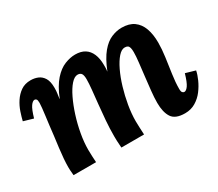

<svg xmlns="http://www.w3.org/2000/svg" viewBox="-99 -723 1076 946"><g transform="rotate(-30 439.0 -250.0)"><path d="M721 11Q666 11 646.5 -19Q627 -49 627 -102Q627 -132 631 -169.5Q635 -207 639.5 -246Q644 -285 648 -319.5Q652 -354 652 -377Q652 -392 649.5 -401.5Q647 -411 641 -415Q635 -419 624 -419Q606 -419 587 -397.5Q568 -376 550.5 -339.5Q533 -303 519.5 -258Q506 -213 498 -166Q490 -119 490 -77Q490 -64 491 -41.5Q492 -19 493 0H364Q362 -21 361.5 -39.5Q361 -58 361 -67Q361 -110 364.5 -154.5Q368 -199 372.5 -241.5Q377 -284 380.5 -319Q384 -354 384 -377Q384 -400 377.5 -409.5Q371 -419 356 -419Q338 -419 318.5 -397Q299 -375 281 -337.5Q263 -300 248.5 -254.5Q234 -209 225.5 -161.5Q217 -114 217 -72Q217 -59 218 -35.5Q219 -12 220 0H92Q90 -21 89.5 -29.5Q89 -38 89 -48Q89 -68 91 -94.5Q93 -121 97 -152.5Q101 -184 105 -215Q108 -244 111.5 -271Q115 -298 118 -322Q121 -346 123 -364Q125 -382 125 -392Q125 -409 120.5 -413.5Q116 -418 111 -418Q100 -418 88 -401Q76 -384 63 -339L8 -355Q13 -376 22 -403Q31 -430 47 -454.5Q63 -479 86 -495Q109 -511 142 -511Q164 -511 183 -503Q202 -495 214 -475.5Q226 -456 226 -420Q226 -401 224 -389Q222 -377 220 -360H221Q245 -420 274.5 -453Q304 -486 335.5 -498.5Q367 -511 395 -511Q428 -511 449.5 -497.5Q471 -484 482 -458Q493 -432 493 -396Q493 -388 493 -379Q493 -370 491 -360H492Q516 -420 543.5 -453Q571 -486 601 -498.5Q631 -511 659 -511Q702 -511 728.5 -492Q755 -473 767.5 -438.5Q780 -404 780 -357Q780 -321 774 -277Q768 -233 761.5 -189Q755 -145 755 -108Q755 -92 760 -87Q765 -82 770 -82Q781 -82 793 -99Q805 -116 818 -161L873 -145Q869 -124 857 -97Q845 -70 826.5 -45.5Q808 -21 781.5 -5Q755 11 721 11Z"/></g></svg>

Font: Lora
Style: Bold Italic
Weight: 700
Italic angle: -3°
Designer: Olga Karpushina, Alexei Vanyashin (Cyrillic)
Foundry: Cyreal
Version: Version 3.004